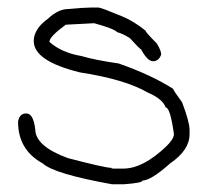

<svg xmlns="http://www.w3.org/2000/svg" viewBox="-20 -512 528 503"><path d="M216.8 -492.2H238.3Q244.6 -492.2 300.8 -468.8Q330.6 -456.5 361.3 -431.6Q361.3 -427.7 390.6 -398.4Q402.3 -379.4 402.3 -369.1Q396 -351.6 380.9 -351.6Q366.2 -351.6 349.6 -382.8Q346.7 -382.8 320.3 -412.1Q301.8 -423.8 287.1 -427.7Q277.3 -437.5 226.6 -451.2Q156.2 -447.3 152.3 -447.3Q109.4 -416 109.4 -402.3Q141.1 -374 193.4 -365.2Q227.1 -355 291 -345.7Q377 -315.4 433.6 -279.3Q433.6 -275.9 457 -244.1Q476.6 -192.4 476.6 -171.9V-160.2Q476.6 -118.7 425.8 -84Q375.5 -39.1 353.5 -39.1Q353.5 -32.7 304.7 -29.3H273.4Q121.1 -56.6 91.8 -84Q27.3 -119.1 27.3 -193.4Q30.8 -214.8 48.8 -214.8Q67.4 -214.8 72.3 -173.8Q72.3 -128.9 158.2 -97.7Q255.4 -72.3 271.5 -72.3Q271.5 -70.3 277.3 -70.3H302.7Q355 -70.3 416 -128.9Q435.5 -147.9 435.5 -160.2V-162.1Q425.8 -230.5 414.1 -230.5Q406.2 -252.9 367.2 -269.5Q307.6 -304.2 189.5 -322.3Q68.4 -352.1 68.4 -404.3Q68.4 -436 105.5 -462.9Q132.8 -488.3 158.2 -488.3Q200.7 -492.2 216.8 -492.2Z"/></svg>

Font: CEF Fonts CJK
Style: Regular
Weight: 400
Designer: PartyBoss (派对大魔王)
Version: Release 2.25